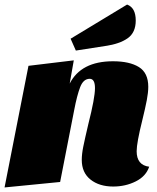

<svg xmlns="http://www.w3.org/2000/svg" viewBox="-38 -799 691 843"><path d="M458 -530Q531 -530 572 -504.5Q613 -479 613 -418Q613 -393 606.5 -359Q600 -325 587 -272Q562 -172 562 -135Q562 -74 617 -67Q603 -25 558 -2.5Q513 20 459 20Q398 20 359.5 -10.5Q321 -41 321 -97Q321 -122 327.5 -154.5Q334 -187 350 -255Q379 -369 379 -412Q379 -453 356 -453Q328 -453 314 -416.5Q300 -380 288 -317L226 0L-18 24L87 -510L286 -534L268 -432Q318 -530 458 -530ZM558 -709Q558 -656 522.5 -631Q487 -606 424 -597L295 -577L272 -629L520 -779Q558 -765 558 -709Z"/></svg>

Font: Sansita Black Italic
Style: Regular
Weight: 900
Italic angle: -11°
Designer: Pablo Cosgaya
Foundry: Omnibus-Type
Version: Version 1.006